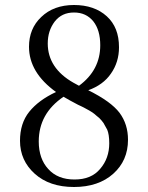

<svg xmlns="http://www.w3.org/2000/svg" viewBox="-20 -734 592 768"><path d="M492 -175C492 -175 492 -175 492 -175C492 -216 481 -252 458 -283C458 -283 458 -283 458 -283C435 -313 394 -343 333 -373C333 -373 333 -373 333 -373C372 -387 403 -409 424 -440C445 -470 456 -505 456 -545C456 -545 456 -545 456 -545C456 -598 440 -639 407 -669C374 -699 330 -714 276 -714C222 -714 178 -698 145 -666C145 -666 145 -666 145 -666C112 -635 96 -595 96 -547C96 -547 96 -547 96 -547C96 -478 132 -418 204 -366C204 -366 204 -366 204 -366C157 -344 122 -318 97 -287C72 -256 60 -217 60 -171C60 -171 60 -171 60 -171C60 -118 80 -74 119 -39C158 -4 210 14 276 14C341 14 394 -4 433 -39C472 -74 492 -119 492 -175ZM171 -560C171 -594 180 -623 199 -648C218 -672 243 -684 276 -684C309 -684 334 -672 353 -649C372 -625 381 -593 381 -553C381 -553 381 -553 381 -553C381 -487 353 -433 296 -391C296 -391 274 -403 274 -403C274 -403 274 -403 274 -403C205 -442 171 -495 171 -560C171 -560 171 -560 171 -560ZM135 -168C135 -243 168 -302 234 -347C234 -347 234 -347 234 -347C249 -338 269 -327 292 -315C292 -315 292 -315 292 -315C302 -310 310 -307 315 -304C320 -301 328 -297 337 -292C346 -287 353 -282 358 -278C363 -273 370 -268 377 -262C384 -255 389 -249 394 -242C398 -235 403 -226 409 -215C414 -203 417 -185 417 -161C417 -161 417 -161 417 -161C417 -121 405 -87 381 -59C357 -30 323 -16 278 -16C233 -16 198 -30 173 -58C148 -85 135 -122 135 -168C135 -168 135 -168 135 -168Z"/></svg>

Font: Cinzel Utterance
Style: Regular
Weight: 500
Designer: Natanael Gama
Foundry: ""
Version: ""